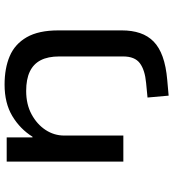

<svg xmlns="http://www.w3.org/2000/svg" viewBox="20 -566 739 818"><g transform="rotate(-90 389.0 -156.5)"><path d="M391 193 383 103 445 97Q500 92 529 70.5Q558 49 558 -1V-273Q558 -321 542 -352Q526 -383 493.5 -398.5Q461 -414 411 -414Q354 -414 311.5 -391Q269 -368 245 -331.5Q221 -295 221 -252V0H110V-497H213V-387H216Q249 -440 304 -473Q359 -506 438 -506Q508 -506 559.5 -484Q611 -462 640 -411.5Q669 -361 669 -277V-6Q669 37 657.5 71Q646 105 621.5 129Q597 153 556.5 167.5Q516 182 458 187Z"/></g></svg>

Font: Nunito Sans 7pt Expanded Medium
Style: Regular
Weight: 500
Width: 7
Designer: Vernon Adams
Foundry: Vernon Adams
Version: Version 3.101;gftools[0.9.27]